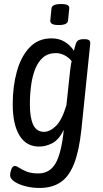

<svg xmlns="http://www.w3.org/2000/svg" viewBox="-20 -719 511 951"><path d="M175 212Q140 212 106.5 203.5Q73 195 51.5 180.5Q30 166 30 148Q30 137 36 120Q42 103 54 103Q62 103 75 112Q88 121 111 130.5Q134 140 170 140Q226 140 255 90.5Q284 41 296 -76Q272 -27 239.5 -10Q207 7 174 7Q110 7 76.5 -48Q43 -103 43 -203Q43 -291 63.5 -365Q84 -439 126.5 -484Q169 -529 235 -529Q273 -529 300.5 -512Q328 -495 346 -468Q348 -477 350.5 -485.5Q353 -494 356 -503Q361 -517 371 -521Q381 -525 391 -525H397Q415 -525 421.5 -519.5Q428 -514 427 -503L383 -76Q372 27 347.5 90.5Q323 154 281 183Q239 212 175 212ZM198 -66Q227 -66 257 -95Q287 -124 309 -198L327 -367Q329 -381 330.5 -393Q332 -405 335 -416Q319 -436 298 -446Q277 -456 258 -456Q219 -456 194 -435Q169 -414 154.5 -377.5Q140 -341 134 -295.5Q128 -250 128 -202Q128 -136 144.5 -101Q161 -66 198 -66ZM271 -595Q247 -595 237.5 -601Q228 -607 229 -617L235 -677Q237 -699 282 -699Q306 -699 315 -693.5Q324 -688 323 -677L317 -617Q315 -595 271 -595Z"/></svg>

Font: Asap Condensed Condensed Regular
Style: Italic
Weight: 400
Width: 3
Italic angle: -6°
Designer: Pablo Cosgaya
Foundry: Omnibus-Type
Version: Version 3.001; ttfautohint (v1.8.4.7-5d5b)